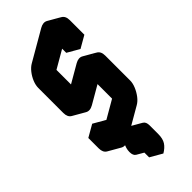

<svg xmlns="http://www.w3.org/2000/svg" viewBox="-370 -977 1304 1304"><g transform="rotate(-45 281.5 -325.5)"><path d="M217 -300Q182 -280 156 -295Q130 -310 130 -350V-590Q130 -617 142 -646.5Q154 -676 174 -701.5Q194 -727 217 -740L433 -865Q467 -885 493.5 -870Q520 -855 520 -815V-675L433 -625V-765L217 -640V-400L433 -525Q467 -545 493.5 -530Q520 -515 520 -475V-235Q520 -209 507.5 -179Q495 -149 475.5 -123.5Q456 -98 433 -85L217 40Q182 60 156 45Q130 30 130 -10V-110L217 -160V-60L433 -185V-425ZM329 195Q299 212 279.5 201Q260 190 260 155Q260 120 279.5 86Q299 52 329 35Q359 18 378.5 29Q398 40 398 75V155Q398 202 380.5 228.5Q363 255 329 275ZM433 -425V-185L346 -235V-475ZM433 -765V-625L346 -675V-815ZM329 195V275L242 225V145ZM494 -530Q467 -545 433 -525L217 -400L130 -450L346 -575Q381 -595 407 -580ZM379 29Q359 18 329 35Q299 52 279.5 86Q260 120 260 155Q260 190 279 201L193 151Q173 140 173 105Q173 70 192.5 36Q212 2 242 -15Q273 -32 292 -21ZM433 -185 217 -60 130 -110 346 -235ZM217 -160 130 -110 43 -160 130 -210ZM130 -110V-10Q130 30 156 45L69 -5Q43 -20 43 -60V-160ZM494 -870Q467 -885 433 -865L217 -740Q194 -727 174 -701.5Q154 -676 142 -646.5Q130 -617 130 -590V-350Q130 -310 156 -295L69 -345Q43 -360 43 -400V-640Q43 -667 55 -696.5Q67 -726 87 -751.5Q107 -777 130 -790L346 -915Q381 -935 407 -920Z"/></g></svg>

Font: Nabla Normal
Style: Regular
Weight: 400
Designer: Arthur Reinders Folmer
Version: Version 1.000